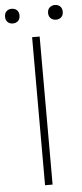

<svg xmlns="http://www.w3.org/2000/svg" viewBox="-72 -905 401 938"><g transform="rotate(-5 128.5 -436.5)"><path d="M110 0V-726H147V0ZM22 -801Q7 -801 -3 -810.5Q-13 -820 -13 -837Q-13 -854 -3 -863.5Q7 -873 22 -873Q38 -873 48 -863.5Q58 -854 58 -837Q58 -820 48 -810.5Q38 -801 22 -801ZM234 -801Q219 -801 208.5 -810.5Q198 -820 198 -837Q198 -854 208.5 -863.5Q219 -873 234 -873Q250 -873 260 -863.5Q270 -854 270 -837Q270 -820 260 -810.5Q250 -801 234 -801Z"/></g></svg>

Font: Noto Sans SC Thin Thin
Style: Regular
Weight: 250
Version: Version 2.004-H2;hotconv 1.0.118;makeotfexe 2.5.65603